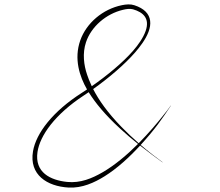

<svg xmlns="http://www.w3.org/2000/svg" viewBox="-20 -718 1004 877"><path d="M593.4 -694.2C576.2 -699.9 556.1 -698.3 536.7 -694.3C449.3 -676.5 374.6 -612.6 346.8 -534C316.7 -448.8 343.8 -368.1 377.5 -309.5C369.3 -304 360.8 -298.5 352.2 -292.9C288.5 -252.1 236.1 -206.7 197.8 -159.8C160.3 -113.9 137.9 -68.5 130.8 -27.4C112.1 80.7 195.7 133.3 293.3 138.7C354.9 142.1 411.4 116.1 457.5 87.3C514.1 52.1 570.4 0.8 619.9 -53.1C655.3 -25.1 694.9 3.9 721.8 23.4C721.9 23.4 722 23.5 722.1 23.5C722.3 23.5 722.5 23.3 722.5 23.1C722.5 22.9 722.4 22.8 722.3 22.7C695.5 3.3 656.6 -26.8 622.6 -56C689.3 -129.1 718 -171.8 760.5 -235.3C760.5 -235.3 760.5 -235.4 760.5 -235.5C760.5 -235.7 760.4 -235.8 760.2 -235.8C760.1 -235.8 760 -235.8 759.9 -235.7C749.4 -219.9 739.7 -208.4 722 -186.2C698.8 -157.2 660.3 -111 613.6 -63.8C586.5 -87.4 560 -112.3 535 -138C470.4 -204.7 431.2 -261.1 405.5 -311.1C476.7 -361.7 549.3 -423.5 597 -478.4C619.1 -503.9 645.2 -537.6 658.3 -572.3C671.9 -608 669.1 -640.9 645.2 -664.9C633.2 -677 616 -686.9 593.4 -694.2ZM541.4 -673.1C556.8 -676.8 573 -679.4 587.6 -675.5C634.7 -661.9 664.9 -633.6 645.4 -577C634.1 -544 608.9 -510.3 588 -486.2C541.9 -433.1 468.9 -372.5 399.1 -324.2C388.5 -346.5 382.2 -364.4 378 -376.5C363 -420.1 355.8 -474.2 372.8 -525.1C396.8 -596.8 464.6 -654.8 541.4 -673.1ZM385.1 -296.9C415.1 -248.2 460.4 -193.3 528.2 -131C554.7 -106.5 582.4 -83.1 610.4 -60.6C559.6 -9.7 502.5 38.1 447.1 69.8C400.5 96.5 347.6 119.2 286.7 113C210.3 105.2 137.4 69.6 151.3 -24.1C156.8 -60.9 176.3 -103.7 211.7 -148.6C247.9 -194.3 298.2 -239.4 360.4 -280.3C368.8 -285.8 377 -291.4 385.1 -296.9Z"/></svg>

Font: Sinatra
Style: Regular
Weight: 400
Designer: Fahmi
Version: Version 0.1